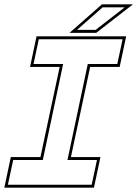

<svg xmlns="http://www.w3.org/2000/svg" viewBox="-37 -868 635 888"><path d="M-17 0 13 -141.5H150L239 -558.5H102L132 -700H546.5L516.5 -558.5H380L291 -141.5H427.5L397.5 0ZM-0.5 -13.5H387L411.5 -128H275L369 -572H505.5L530 -686.5H142.5L118 -572H255L161 -128H24ZM284.5 -716 434.5 -848H578L408 -716ZM319.5 -730H405.5L539.5 -834H437.5Z"/></svg>

Font: Tourney Thin
Style: Italic
Weight: 100
Italic angle: -12°
Designer: Tyler Finck
Foundry: Etcetera Type Co
Version: Version 1.015